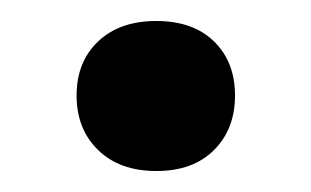

<svg xmlns="http://www.w3.org/2000/svg" viewBox="-20 -442 296 183"><path d="M129 -279Q94 -279 73.5 -299Q53 -319 53 -351Q53 -383 73.5 -402.5Q94 -422 129 -422Q164 -422 184 -402.5Q204 -383 204 -351Q204 -319 184 -299Q164 -279 129 -279Z"/></svg>

Font: Roboto Serif 144pt SemiBold
Style: Regular
Weight: 600
Version: Version 1.008